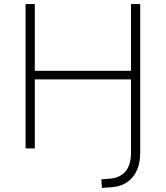

<svg xmlns="http://www.w3.org/2000/svg" viewBox="-20 -725 810 938"><path d="M478 193 475 151 516 148Q566 144 593 112.5Q620 81 620 21V-337H150V0H105V-705H150V-379H620V-705H665V20Q665 59 655.5 89Q646 119 627.5 141Q609 163 582.5 175.5Q556 188 521 190Z"/></svg>

Font: Nunito Sans 10pt ExtraLight
Style: Regular
Weight: 250
Designer: Vernon Adams
Foundry: Vernon Adams
Version: Version 3.101;gftools[0.9.27]